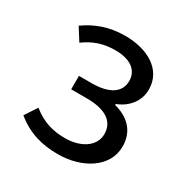

<svg xmlns="http://www.w3.org/2000/svg" viewBox="-136 -674 781 803"><g transform="rotate(30 255.0 -272.0)"><path d="M247 13C363 13 466 -49 466 -150C466 -227 416 -269 352 -285V-290C409 -312 442 -358 442 -411C442 -509 350 -557 245 -557C166 -557 106 -533 54 -496L92 -436C136 -467 177 -484 240 -484C306 -484 353 -457 353 -401C353 -348 309 -315 222 -315H160V-250H235C324 -250 374 -219 374 -157C374 -97 314 -60 239 -60C184 -60 131 -73 80 -115L41 -56C105 -4 171 13 247 13Z"/></g></svg>

Font: Source Han Sans KR Regular
Style: Regular
Weight: 400
Designer: Ryoko NISHIZUKA (kana & ideographs); Paul D. Hunt (Latin, Greek & Cyrillic); Wenlong ZHANG (bopomofo); Sandoll Communica
Foundry: Adobe Systems Incorporated
Version: Version 1.004;PS 1.004;hotconv 1.0.82;makeotf.lib2.5.63406